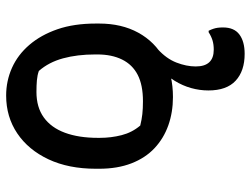

<svg xmlns="http://www.w3.org/2000/svg" viewBox="-118 -468 835 640"><g transform="rotate(-90 300.0 -147.5)"><path d="M302 -545Q351 -545 394.5 -525.5Q438 -506 471 -467.5Q504 -429 523 -374Q542 -319 542 -246V-235Q542 -160 511.5 -104.5Q481 -49 426 -19Q371 11 297 11Q246 11 202.5 -4.5Q159 -20 126.5 -50.5Q94 -81 76 -127.5Q58 -174 58 -235V-246Q58 -337 89.5 -404Q121 -471 176 -508Q231 -545 302 -545ZM314 -444Q263 -444 229 -419.5Q195 -395 178 -349Q161 -303 161 -239V-233Q161 -195 170 -160Q179 -125 202 -98Q222 -93 240.5 -91Q259 -89 283 -89Q337 -89 371 -106.5Q405 -124 422 -158.5Q439 -193 439 -241V-248Q439 -308 426 -355.5Q413 -403 384 -436Q370 -441 353 -442.5Q336 -444 314 -444ZM319 129Q319 100 327 71.5Q335 43 351 17Q367 -9 388.5 -31.5Q410 -54 437 -68Q455 -81 466.5 -84.5Q478 -88 487 -86Q485 -74 477.5 -63Q470 -52 457 -40Q425 -11 412 22.5Q399 56 399 87Q399 117 413 132Q427 147 455 147Q472 147 485.5 143Q499 139 513 130H518Q522 138 524.5 145.5Q527 153 528 160.5Q529 168 529 178Q529 215 505.5 232.5Q482 250 441 250Q384 250 351.5 220Q319 190 319 129Z"/></g></svg>

Font: Recursive Casual Medium
Style: Regular
Weight: 500
Version: Version 1.047